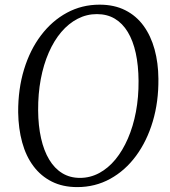

<svg xmlns="http://www.w3.org/2000/svg" viewBox="-20 -772 710 803"><path d="M303 10.5Q242.5 10.5 196.8 -12.5Q151 -35.5 119.8 -77.2Q88.5 -119 72.8 -176.5Q57 -234 56 -302.5Q55.5 -399.5 80.5 -481.5Q105.5 -563.5 151.5 -624.2Q197.5 -685 260 -718.8Q322.5 -752.5 396.5 -752.5Q458 -752.5 504 -729.2Q550 -706 580.5 -664Q611 -622 626.5 -565.5Q642 -509 642.5 -442.5Q643.5 -346.5 619 -264.2Q594.5 -182 549 -120.2Q503.5 -58.5 440.8 -24Q378 10.5 303 10.5ZM314.5 -28Q357 -28 394.8 -48.2Q432.5 -68.5 462.8 -105.2Q493 -142 515 -192.8Q537 -243.5 548.5 -304.5Q560 -365.5 559.5 -433.5Q559 -498.5 547.8 -550Q536.5 -601.5 514.5 -638Q492.5 -674.5 460.2 -693.8Q428 -713 385 -713Q342.5 -713 304.8 -693.5Q267 -674 236.5 -638.2Q206 -602.5 184 -552.2Q162 -502 150.5 -440.8Q139 -379.5 139.5 -310Q140 -245.5 151.8 -193.5Q163.5 -141.5 185.8 -104.5Q208 -67.5 240.2 -47.8Q272.5 -28 314.5 -28Z"/></svg>

Font: Merriweather 72pt Light
Style: Italic
Weight: 300
Italic angle: -7.8°
Version: Version 2.101